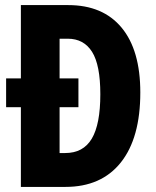

<svg xmlns="http://www.w3.org/2000/svg" viewBox="-20 -734 612 754"><path d="M248 -714Q384 -714 457.5 -625.5Q531 -537 531 -371Q531 -192 454.5 -96Q378 0 237 0H62V-313H4V-426H62V-714ZM246 -582H214V-426H288V-313H214V-133H236Q307 -133 340.5 -189.5Q374 -246 374 -364Q374 -479 341.5 -530.5Q309 -582 246 -582Z"/></svg>

Font: Noto Sans Arabic ExtCond ExtBd
Style: Regular
Weight: 800
Width: 2
Designer: Monotype Design Team, Nadine Chahine, Nizar Qandah and Khaled Hosny
Foundry: Monotype Imaging Inc.
Version: Version 2.012; ttfautohint (v1.8.4.7-5d5b)